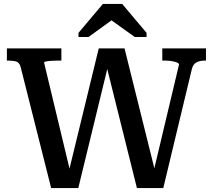

<svg xmlns="http://www.w3.org/2000/svg" viewBox="-20 -956 1081 976"><path d="M15 -710H292V-648H276Q260 -648 243.5 -647Q227 -646 215.5 -644Q204 -642 204 -638L340 -71L327 -73L482 -710H613L771 -75L758 -73L890 -628Q890 -634 879 -638.5Q868 -643 852 -645.5Q836 -648 820 -648H805V-710H1027V-648H1021Q995 -648 978 -638.5Q961 -629 955 -604L810 0H676L519 -630L531 -629L378 0H240L85 -615Q79 -638 63 -643Q47 -648 21 -648H15ZM601 -936H503L379 -789V-768H430L582 -878L514 -876L665 -768H725V-789Z"/></svg>

Font: Roboto Serif 20pt Medium
Style: Regular
Weight: 500
Version: Version 1.008